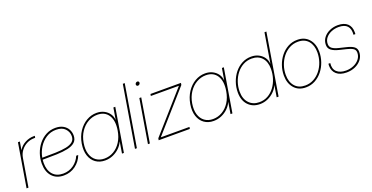

<svg xmlns="http://www.w3.org/2000/svg" viewBox="-28 -1429 4138 2138"><g transform="rotate(-20 2040.5 -360.5)"><path d="M22.9 0 108.4 -515.6H130.9L114.7 -419.4H115.2Q142.1 -465.3 191.7 -491.9Q241.2 -518.6 297.4 -518.6H309.1L305.2 -496.1H293.5Q245.6 -496.1 204.6 -474.9Q163.6 -453.6 136 -416.7Q108.4 -379.9 100.6 -332L45.4 0Z M463.4 7.8Q376.5 7.8 326.2 -47.9Q275.9 -103.5 275.9 -200.2Q275.9 -261.2 295.9 -318.8Q315.9 -376.5 352.8 -422.6Q389.6 -468.8 440.4 -496.1Q491.2 -523.4 552.7 -523.4Q607.4 -523.4 644 -502.4Q680.7 -481.4 699 -447.8Q717.3 -414.1 717.3 -375.5Q717.3 -324.2 686.3 -295.9Q655.3 -267.6 599.6 -255.4Q543.9 -243.2 468.8 -240.7Q393.6 -238.3 305.7 -238.3Q302.7 -238.3 300.3 -238.3Q298.3 -219.2 298.3 -200.2Q298.3 -113.8 341.6 -64.2Q384.8 -14.6 463.4 -14.6Q533.7 -14.6 587.4 -52.7Q641.1 -90.8 666.5 -152.3H690.4Q665 -83 604.5 -37.6Q543.9 7.8 463.4 7.8ZM303.7 -260.7Q392.6 -260.7 464.6 -262.9Q536.6 -265.1 588.1 -275.6Q639.6 -286.1 667.2 -309.6Q694.8 -333 694.8 -375.5Q694.8 -425.3 659.4 -463.1Q624 -501 552.7 -501Q487.8 -501 435.8 -467.5Q383.8 -434.1 349.6 -379.4Q315.4 -324.7 303.7 -260.7Z M953.1 7.8Q888.7 7.8 842.8 -24.9Q796.9 -57.6 777.1 -117.4Q757.3 -177.2 770.5 -257.8Q784.2 -337.9 824 -397.7Q863.8 -457.5 920.4 -490.5Q977.1 -523.4 1041 -523.4Q1090.3 -523.4 1128.7 -503.7Q1167 -483.9 1189.9 -450.7Q1212.9 -417.5 1215.3 -376H1215.8L1239.3 -515.6H1261.7L1176.3 0H1153.8L1176.3 -136.7H1175.8Q1158.7 -96.2 1124.8 -63.2Q1090.8 -30.3 1046.6 -11.2Q1002.4 7.8 953.1 7.8ZM953.1 -14.6Q1012.7 -14.6 1063.5 -44.4Q1114.3 -74.2 1149.2 -128.7Q1184.1 -183.1 1196.3 -257.8Q1214.8 -370.1 1172.9 -435.5Q1130.9 -501 1041.5 -501Q983.9 -501 931.6 -471.4Q879.4 -441.9 842.5 -387.2Q805.7 -332.5 793 -257.8Q780.8 -183.1 797.6 -128.7Q814.5 -74.2 855 -44.4Q895.5 -14.6 953.1 -14.6Z M1450.7 -727.5 1330.1 0H1307.6L1428.2 -727.5Z M1461.4 0 1546.9 -515.6H1569.3L1483.9 0ZM1580.1 -649.9Q1570.8 -649.9 1565.2 -656.7Q1559.6 -663.6 1561 -672.9Q1562.5 -682.6 1570.6 -689.2Q1578.6 -695.8 1587.9 -695.8Q1597.7 -695.8 1603 -689.2Q1608.4 -682.6 1606.9 -672.9Q1605.5 -663.6 1597.7 -656.7Q1589.8 -649.9 1580.1 -649.9Z M1588.4 0 1592.3 -22.5 2007.3 -492.7V-493.2H1674.8L1678.7 -515.6H2040L2036.1 -492.2L1622.1 -22.9V-22.5H1961.4L1957.5 0Z M2239.3 7.8Q2174.8 7.8 2128.9 -24.9Q2083 -57.6 2063.2 -117.4Q2043.5 -177.2 2056.6 -257.8Q2070.3 -337.9 2110.1 -397.7Q2149.9 -457.5 2206.5 -490.5Q2263.2 -523.4 2327.1 -523.4Q2376.5 -523.4 2414.8 -503.7Q2453.1 -483.9 2476.1 -450.7Q2499 -417.5 2501.5 -376H2502L2525.4 -515.6H2547.9L2462.4 0H2439.9L2462.4 -136.7H2461.9Q2444.8 -96.2 2410.9 -63.2Q2377 -30.3 2332.8 -11.2Q2288.6 7.8 2239.3 7.8ZM2239.3 -14.6Q2298.8 -14.6 2349.6 -44.4Q2400.4 -74.2 2435.3 -128.7Q2470.2 -183.1 2482.4 -257.8Q2501 -370.1 2459 -435.5Q2417 -501 2327.6 -501Q2270 -501 2217.8 -471.4Q2165.5 -441.9 2128.7 -387.2Q2091.8 -332.5 2079.1 -257.8Q2066.9 -183.1 2083.7 -128.7Q2100.6 -74.2 2141.1 -44.4Q2181.6 -14.6 2239.3 -14.6Z M2787.6 7.8Q2702.6 7.8 2650.4 -47.6Q2598.1 -103 2598.1 -198.2Q2598.1 -261.7 2618.7 -320.1Q2639.2 -378.4 2676 -424.3Q2712.9 -470.2 2763.2 -496.8Q2813.5 -523.4 2872.6 -523.4Q2922.4 -523.4 2960.9 -503.4Q2999.5 -483.4 3022.7 -450Q3045.9 -416.5 3048.3 -375H3048.8L3106.9 -727.5H3129.4L3009.3 0H2986.8L3009.3 -136.7H3008.8Q2991.2 -96.2 2957.5 -63.2Q2923.8 -30.3 2880.1 -11.2Q2836.4 7.8 2787.6 7.8ZM2788.1 -14.6Q2845.7 -14.6 2891.4 -40.5Q2937 -66.4 2969.2 -109.9Q3001.5 -153.3 3018.3 -207.8Q3035.2 -262.2 3035.2 -319.3Q3035.2 -404.3 2991.7 -452.6Q2948.2 -501 2872.1 -501Q2815.9 -501 2769.8 -475.8Q2723.6 -450.7 2690.2 -407.7Q2656.7 -364.7 2638.7 -311Q2620.6 -257.3 2620.6 -200.7Q2620.6 -113.8 2667 -64.2Q2713.4 -14.6 2788.1 -14.6Z M3332 7.8Q3245.1 7.8 3194.8 -49.8Q3144.5 -107.4 3144.5 -200.2Q3144.5 -261.2 3164.6 -318.8Q3184.6 -376.5 3221.4 -422.6Q3258.3 -468.8 3308.8 -496.1Q3359.4 -523.4 3419.9 -523.4Q3506.3 -523.4 3556.4 -465.8Q3606.4 -408.2 3606.4 -315.9Q3606.4 -254.9 3586.4 -197Q3566.4 -139.2 3529.8 -93Q3493.2 -46.9 3442.9 -19.5Q3392.6 7.8 3332 7.8ZM3332 -14.6Q3387.7 -14.6 3433.8 -39.8Q3480 -64.9 3513.7 -107.7Q3547.4 -150.4 3565.7 -204.3Q3584 -258.3 3584 -315.9Q3584 -400.9 3541 -450.9Q3498 -501 3419.9 -501Q3364.3 -501 3317.9 -475.8Q3271.5 -450.7 3237.8 -408Q3204.1 -365.2 3185.5 -311.3Q3167 -257.3 3167 -200.2Q3167 -115.2 3210.7 -64.9Q3254.4 -14.6 3332 -14.6Z M3815.9 6.8Q3737.8 6.8 3696 -30.5Q3654.3 -67.9 3654.3 -129.9Q3654.3 -142.1 3655.8 -154.3H3677.7Q3669.4 -86.4 3707.3 -51Q3745.1 -15.6 3815.9 -15.6Q3866.2 -15.6 3908.2 -34.4Q3950.2 -53.2 3975.6 -85.9Q4001 -118.7 4001 -160.6Q4001 -193.8 3975.8 -210Q3950.7 -226.1 3904.3 -237.3L3818.4 -258.3Q3761.7 -272.5 3731.2 -295.9Q3700.7 -319.3 3700.7 -360.4Q3700.7 -408.7 3728.3 -445.1Q3755.9 -481.4 3801.3 -502Q3846.7 -522.5 3900.4 -522.5Q3973.6 -522.5 4012.7 -486.6Q4051.8 -450.7 4051.8 -384.3Q4051.8 -378.9 4051.8 -373.3Q4051.8 -367.7 4050.8 -361.8H4028.8Q4040.5 -500 3901.4 -500Q3855.5 -500 3814.7 -483.2Q3773.9 -466.3 3748.8 -435.3Q3723.6 -404.3 3723.6 -362.3Q3723.6 -329.1 3749.5 -310.1Q3775.4 -291 3824.2 -279.3L3911.1 -258.3Q3964.8 -245.6 3994.1 -224.1Q4023.4 -202.6 4023.4 -162.1Q4023.4 -112.3 3994.9 -74.2Q3966.3 -36.1 3919.2 -14.6Q3872.1 6.8 3815.9 6.8Z"/></g></svg>

Font: Inter Display Thin
Style: Italic
Weight: 100
Italic angle: -9.39999°
Designer: Rasmus Andersson
Foundry: rsms
Version: Version 4.000;git-a52131595